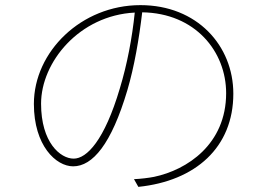

<svg xmlns="http://www.w3.org/2000/svg" viewBox="-20 -713 1040 748"><path d="M889 -348C889 -535 748 -693 527 -693C297 -693 112 -512 112 -308C112 -146 198 -65 265 -65C341 -65 414 -152 476 -361C503 -452 522 -563 534 -665C741 -662 861 -512 861 -350C861 -151 709 -51 580 -24C560 -20 527 -16 502 -15L519 15C742 -8 889 -139 889 -348ZM140 -309C140 -471 289 -653 505 -664C495 -566 475 -461 447 -369C387 -166 318 -95 267 -95C215 -95 140 -158 140 -309Z"/></svg>

Font: Source Han Sans JP ExtraLight
Style: Regular
Weight: 250
Designer: Ryoko NISHIZUKA 西塚涼子 (kana, bopomofo & ideographs); Paul D. Hunt (Latin, Greek & Cyrillic); Sandoll Communications 산돌커뮤니
Foundry: Adobe
Version: Version 2.001;hotconv 1.0.107;makeotfexe 2.5.65593